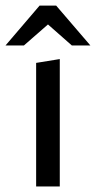

<svg xmlns="http://www.w3.org/2000/svg" viewBox="-59 -676 348 696"><path d="M157.7 -461.9V0H72V-448ZM-39.1 -511.1 84.5 -655.7H144.6L268.7 -511.1H201.5L114.9 -587.4L27.6 -511.1Z"/></svg>

Font: Ancizar Sans Thin
Style: Regular
Weight: 100
Designer: Cesar Puertas, Viviana Monsalve, Julian Moncada, Julian Prieto, Jose Castro, Mariel Hernandez, Felipe Aragon, Sara Alarc
Version: Version 8.100